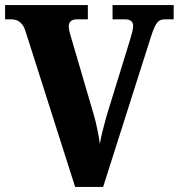

<svg xmlns="http://www.w3.org/2000/svg" viewBox="-20 -734 702 754"><path d="M80 -612 275 0H385L572 -587C591 -647 602 -658 627 -658H662V-714H422V-658H472C493 -658 503 -648 503 -632C503 -618 496 -595 489 -572L398 -277C389 -244 377 -199 372 -169C368 -202 357 -254 349 -281L261 -581C256 -597 250 -617 250 -631C250 -650 263 -658 282 -658H325V-714H0V-658H25C45 -658 69 -649 80 -612Z"/></svg>

Font: Noto Serif Tamil SemiCondensed ExtraBold
Style: Italic
Weight: 800
Width: 4
Italic angle: -12°
Designer: Indian Type Foundry, Tom Grace, and the Monotype Design Team
Foundry: Monotype Imaging Inc.
Version: Version 2.003